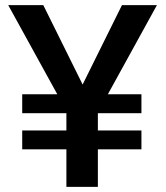

<svg xmlns="http://www.w3.org/2000/svg" viewBox="-20 -731 649 751"><path d="M303.2 -400.4 457 -710.9H593.8L401.9 -362.3H533.2V-288.1H362.8V-220.7H533.2V-147H362.8V0H239.7V-147H66.9V-220.7H239.7V-288.1H66.9V-362.3H204.1L12.2 -710.9H149.4Z"/></svg>

Font: RobotoDraft Medium
Style: Regular
Weight: 500
Version: Version 2.001152; 2014